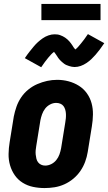

<svg xmlns="http://www.w3.org/2000/svg" viewBox="-20 -946 549 974"><path d="M206 8Q176 8 147.5 2Q119 -4 95 -19Q71 -34 55 -57Q39 -80 31 -107.5Q23 -135 23.5 -165Q24 -195 29 -225L50 -355Q55 -380 63.5 -404.5Q72 -429 87 -451.5Q102 -474 123.5 -491.5Q145 -509 169.5 -519.5Q194 -530 219 -535.5Q244 -541 270 -541Q300 -541 328 -533.5Q356 -526 380 -511Q404 -496 420.5 -473Q437 -450 444.5 -422.5Q452 -395 451.5 -365Q451 -335 446 -305L425 -175Q421 -150 412 -125.5Q403 -101 388 -79Q373 -57 352 -39.5Q331 -22 306.5 -11Q282 0 256.5 4Q231 8 206 8ZM209 -106Q225 -106 240 -113.5Q255 -121 265.5 -134Q276 -147 281.5 -162.5Q287 -178 290 -194L311 -324Q313 -335 314 -346Q315 -357 314.5 -368Q314 -379 311 -389.5Q308 -400 302 -408Q296 -416 286 -420Q276 -424 265 -424Q249 -424 234 -416Q219 -408 209 -395Q199 -382 193.5 -366.5Q188 -351 185 -336L164 -206Q162 -195 161 -184Q160 -173 161 -162.5Q162 -152 164.5 -141.5Q167 -131 173 -123Q179 -115 188.5 -110.5Q198 -106 209 -106ZM189 -605 106 -651Q118 -669 129.5 -683.5Q141 -698 151 -710Q161 -722 172 -732Q183 -742 196.5 -751.5Q210 -761 226 -766.5Q242 -772 257 -772Q265 -772 272 -771Q279 -770 285.5 -767.5Q292 -765 298.5 -762Q305 -759 310.5 -755Q316 -751 321.5 -746.5Q327 -742 331.5 -736.5Q336 -731 340 -726Q344 -721 347 -716Q350 -711 354 -705Q358 -699 362 -695Q370 -701 376.5 -708.5Q383 -716 390.5 -725Q398 -734 407 -746Q416 -758 426 -773L509 -727Q497 -709 486 -694.5Q475 -680 464.5 -668Q454 -656 443.5 -646Q433 -636 419 -626.5Q405 -617 389.5 -611.5Q374 -606 358 -606Q351 -606 344 -607.5Q337 -609 330.5 -611Q324 -613 317 -616Q310 -619 305 -623Q300 -627 294.5 -631.5Q289 -636 284 -641.5Q279 -647 275.5 -652Q272 -657 269 -662Q266 -667 261.5 -673Q257 -679 254 -683Q246 -677 239 -669.5Q232 -662 224.5 -653Q217 -644 208 -632Q199 -620 189 -605ZM190 -844V-926H490V-844Z"/></svg>

Font: Iosevka Curly Heavy Oblique
Style: Regular
Weight: 900
Italic angle: -9°
Monospace: yes
Designer: Belleve Invis
Foundry: Belleve Invis
Version: Version 11.1.0; ttfautohint (v1.8.3)